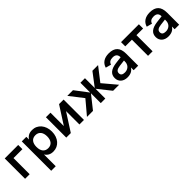

<svg xmlns="http://www.w3.org/2000/svg" viewBox="308 -1958 3601 3601"><g transform="rotate(-45 2108.5 -157.5)"><path d="M70 0V-540H427.5V-428H191V0Z M522.5 240V-540H643V-467.5Q667.5 -509 708 -532Q748.5 -555 809 -555Q862.5 -555 907.2 -534Q952 -513 984.5 -475.2Q1017 -437.5 1035.2 -385Q1053.5 -332.5 1053.5 -270Q1053.5 -207 1035.2 -154.5Q1017 -102 984.2 -64.2Q951.5 -26.5 906.8 -5.8Q862 15 809 15Q748.5 15 708 -8.2Q667.5 -31.5 643 -72.5V240ZM784 -98Q820 -98 846.5 -110.5Q873 -123 890.8 -145.8Q908.5 -168.5 917.2 -200.2Q926 -232 926 -270Q926 -309 917 -340.8Q908 -372.5 890.2 -395Q872.5 -417.5 846 -429.8Q819.5 -442 784 -442Q747.5 -442 721 -429.5Q694.5 -417 677.2 -394.2Q660 -371.5 651.5 -340Q643 -308.5 643 -270Q643 -230.5 652 -198.8Q661 -167 678.8 -144.5Q696.5 -122 722.8 -110Q749 -98 784 -98Z M1631.5 -540V0H1511V-355L1283 0H1162.5V-540H1283V-185L1511 -540Z M2077.5 -260.5 1871 0H1711.5L1939 -270L1729.5 -540H1880L2077.5 -280V-540H2198V-280L2395.5 -540H2546L2336.5 -270L2564 0H2404.5L2198 -260V0H2077.5Z M2841.5 -555Q2957.5 -555 3013.8 -496.8Q3070 -438.5 3070 -319V0H2950V-72.5Q2896.5 15 2775.5 15Q2734.5 15 2701 3.5Q2667.5 -8 2643.8 -29.2Q2620 -50.5 2607 -80.5Q2594 -110.5 2594 -147Q2594 -226.5 2648.8 -270.5Q2703.5 -314.5 2807.5 -327.5L2949.5 -345Q2948 -399 2921 -424Q2894 -449 2841.5 -449Q2792.5 -449 2764 -431Q2735.5 -413 2723 -374L2613.5 -403.5Q2635 -477.5 2693.5 -516.2Q2752 -555 2841.5 -555ZM2824.5 -241.5Q2766.5 -234.5 2739.2 -213.8Q2712 -193 2712 -157Q2712 -85.5 2804.5 -85.5Q2829.5 -85.5 2851 -92Q2872.5 -98.5 2889.8 -109.8Q2907 -121 2919.5 -136.8Q2932 -152.5 2938.5 -170.5Q2947 -190 2948.5 -212Q2950 -234 2950 -252V-257Z M3331.5 0V-428H3155V-540H3628.5V-428H3452V0Z M3928.5 -555Q4044.5 -555 4100.8 -496.8Q4157 -438.5 4157 -319V0H4037V-72.5Q3983.5 15 3862.5 15Q3821.5 15 3788 3.5Q3754.5 -8 3730.8 -29.2Q3707 -50.5 3694 -80.5Q3681 -110.5 3681 -147Q3681 -226.5 3735.8 -270.5Q3790.5 -314.5 3894.5 -327.5L4036.5 -345Q4035 -399 4008 -424Q3981 -449 3928.5 -449Q3879.5 -449 3851 -431Q3822.5 -413 3810 -374L3700.5 -403.5Q3722 -477.5 3780.5 -516.2Q3839 -555 3928.5 -555ZM3911.5 -241.5Q3853.5 -234.5 3826.2 -213.8Q3799 -193 3799 -157Q3799 -85.5 3891.5 -85.5Q3916.5 -85.5 3938 -92Q3959.5 -98.5 3976.8 -109.8Q3994 -121 4006.5 -136.8Q4019 -152.5 4025.5 -170.5Q4034 -190 4035.5 -212Q4037 -234 4037 -252V-257Z"/></g></svg>

Font: Vela Sans Bd
Style: Bold
Weight: 700
Designer: Principal design: Mikhail Sharanda - project Manrope.
Design modification: Ravid Balaliev
Foundry: Mikhail Sharanda
Version: Version 1.001